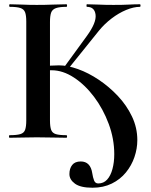

<svg xmlns="http://www.w3.org/2000/svg" viewBox="-20 -645 707 899"><path d="M413 234Q357 234 331 215Q305 196 305 170Q305 144 318 127.5Q331 111 358 111Q381 111 394.5 125Q408 139 412 166Q415 186 420.5 200Q426 214 440 214Q465 214 481.5 196Q498 178 506.5 146.5Q515 115 515 77Q515 5 489 -65Q463 -135 420.5 -191.5Q378 -248 326 -282Q274 -316 222 -316Q212 -316 196 -315.5Q180 -315 163 -313L160 -333Q189 -336 213.5 -337.5Q238 -339 256 -339Q296 -339 345 -321.5Q394 -304 442.5 -271.5Q491 -239 532 -195.5Q573 -152 598 -99.5Q623 -47 623 11Q623 51 609.5 90.5Q596 130 569.5 162.5Q543 195 503.5 214.5Q464 234 413 234ZM25 0Q22 0 22 -6Q22 -12 25 -12Q58 -12 75 -17Q92 -22 97.5 -37Q103 -52 103 -81V-544Q103 -573 97.5 -587.5Q92 -602 75.5 -607.5Q59 -613 26 -613Q23 -613 23 -619Q23 -625 26 -625Q52 -625 84 -623.5Q116 -622 152 -622Q193 -622 228.5 -623.5Q264 -625 291 -625Q294 -625 294 -619Q294 -613 291 -613Q259 -613 242 -607Q225 -601 219.5 -586Q214 -571 214 -542V-81Q214 -52 219.5 -37Q225 -22 241.5 -17Q258 -12 291 -12Q294 -12 294 -6Q294 0 291 0Q263 0 228 -1Q193 -2 152 -2Q116 -2 83.5 -1Q51 0 25 0ZM295 -317 277 -326 387 -477Q432 -539 427.5 -576Q423 -613 387 -613Q385 -613 385 -619Q385 -625 387 -625Q411 -625 441 -623.5Q471 -622 511 -622Q557 -622 583.5 -623.5Q610 -625 635 -625Q638 -625 638 -619Q638 -613 635 -613Q606 -613 571 -598.5Q536 -584 502.5 -558.5Q469 -533 443 -501Z"/></svg>

Font: Cormorant Infant Light
Style: Regular
Weight: 300
Designer: Christian Thalmann (Catharsis Fonts)
Foundry: Catharsis Fonts
Version: Version 4.001